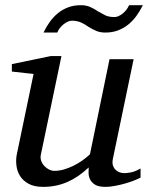

<svg xmlns="http://www.w3.org/2000/svg" viewBox="-20 -711 573 743"><path d="M523.9 -23.9Q514.6 -18.6 498.3 -12.2Q481.9 -5.9 462.9 -0.5Q443.8 4.9 424.1 8.5Q404.3 12.2 388.2 12.2Q359.9 12.2 346.2 2.7Q332.5 -6.8 327.4 -19.3Q322.3 -31.7 322.8 -44.4Q323.2 -57.1 323.2 -63Q283.7 -25.4 240.5 -6.6Q197.3 12.2 147 12.2Q112.3 12.2 90.3 0Q68.4 -12.2 57.1 -30.8Q45.9 -49.3 43.5 -71.3Q41 -93.3 44.9 -112.8L109.9 -424.8L25.9 -434.1V-462.9L176.8 -494.1H217.8L138.2 -112.8Q135.3 -100.1 139.4 -88.6Q143.6 -77.1 151.6 -68.6Q159.7 -60.1 169.9 -54.9Q180.2 -49.8 189.9 -49.8Q208 -49.8 226.3 -54.9Q244.6 -60.1 262.7 -68.8Q280.8 -77.6 297.4 -89.1Q314 -100.6 328.1 -113.8L403.8 -481.9H497.1L417 -97.2Q413.6 -81.5 417 -71Q420.4 -60.5 427.5 -53.7Q434.6 -46.9 443.6 -43.9Q452.6 -41 460.9 -41Q470.7 -41 486.8 -43.9Q502.9 -46.9 523.9 -59.1ZM532.7 -690.9Q522 -668.9 508.1 -649.7Q494.1 -630.4 476.3 -616Q458.5 -601.6 436.5 -593.3Q414.6 -585 387.7 -585Q367.2 -585 352.1 -591.6Q336.9 -598.1 321.3 -607.9Q314.9 -612.3 308.6 -616.2Q302.2 -620.1 294.7 -623.5Q287.1 -627 278.1 -628.9Q269 -630.9 257.3 -630.9Q251 -630.9 242.9 -627.4Q234.9 -624 227.1 -617.9Q219.2 -611.8 212.4 -603.5Q205.6 -595.2 201.7 -585H148.4Q158.7 -606.9 172.6 -626.2Q186.5 -645.5 204.1 -659.9Q221.7 -674.3 243.7 -682.6Q265.6 -690.9 292.5 -690.9Q313 -690.9 328.4 -684.3Q343.8 -677.7 359.4 -667Q372.1 -659.7 386.2 -652.3Q400.4 -645 423.3 -645Q430.2 -645 438.2 -648.4Q446.3 -651.9 454.1 -658Q461.9 -664.1 468.5 -672.4Q475.1 -680.7 479.5 -690.9Z"/></svg>

Font: Charis SIL Afr
Style: Italic
Weight: 400
Italic angle: -11°
Foundry: SIL International
Version: Version 5.000